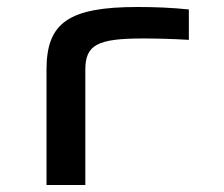

<svg xmlns="http://www.w3.org/2000/svg" viewBox="-20 -529 640 549"><path d="M389 -419C420 -419 475 -418 520 -415V-502C472 -507 424 -509 373 -509C175 -509 113 -463 113 -330V0H224V-330C224 -401 259 -419 389 -419Z"/></svg>

Font: LT Wave Mono Medium
Style: Regular
Weight: 500
Designer: Daniel Lyons
Version: Version 2.5 (Glyphs App)